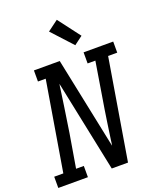

<svg xmlns="http://www.w3.org/2000/svg" viewBox="-184 -1085 978 1188"><g transform="rotate(-20 304.5 -490.5)"><path d="M-10 0V-74H50L148 -662H97V-735H267L392 -132Q394 -141 395 -149Q396 -157 397 -165L413 -276Q419 -317 425.5 -358.5Q432 -400 439 -441L475 -662H424V-735H619V-662H559L449 0H342L217 -603Q215 -594 214 -586Q213 -578 212 -570L196 -459Q190 -418 183.5 -376.5Q177 -335 171 -294L134 -74H185V0ZM391 -794 267 -929 337 -981 447 -836Z"/></g></svg>

Font: Iosevka Curly Slab ExObl
Style: Regular
Weight: 400
Width: 7
Italic angle: -9°
Monospace: yes
Designer: Belleve Invis
Foundry: Belleve Invis
Version: Version 11.1.0; ttfautohint (v1.8.3)